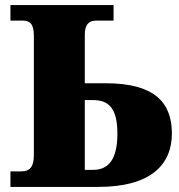

<svg xmlns="http://www.w3.org/2000/svg" viewBox="-20 -734 703 754"><path d="M366 0C573 0 655 -88 655 -210C655 -333 585 -407 396 -407H313V-598C313 -635 327 -653 357 -653H426V-714H21V-653H70C96 -653 113 -642 113 -593V-126C113 -82 100 -61 63 -61H21V0ZM313 -67V-341H345C409 -341 441 -307 441 -209C441 -108 406 -67 346 -67Z"/></svg>

Font: UArctic Serif Black
Style: Regular
Weight: 900
Designer: Customization by Puisto advertising & original work Monotype Design Team
Foundry: Monotype Imaging Inc.
Version: Version 2.004